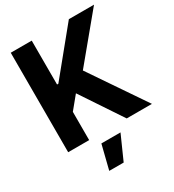

<svg xmlns="http://www.w3.org/2000/svg" viewBox="-223 -856 1105 1216"><g transform="rotate(-30 329.5 -248.0)"><path d="M46.9 0V-727.5H200.4V-406.6H209.8L471.9 -727.5H655.9L386.3 -401.8L659.4 0H475L276 -298.6L200.4 -206.6V0ZM213.1 232.4 256.8 57H396.7L318.6 232.4Z"/></g></svg>

Font: Inter Tight
Style: Regular
Weight: 400
Designer: Rasmus Andersson
Foundry: rsms
Version: Version 3.002